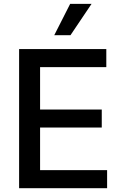

<svg xmlns="http://www.w3.org/2000/svg" viewBox="-20 -984 643 1004"><path d="M79.9 0V-727.3H535.9V-632.8H189.6V-411.2H512.1V-317.1H189.6V-94.5H540.1V0ZM263.8 -800.1 346.9 -963.8H458.8L348.7 -800.1Z"/></svg>

Font: Inter Zeller Medium
Style: Regular
Weight: 500
Designer: Rasmus Andersson; Joe Bland
Foundry: zeller
Version: Version 3.015;git-dec3a8cb1